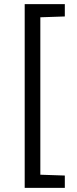

<svg xmlns="http://www.w3.org/2000/svg" viewBox="-20 -763 376 933"><path d="M100 150V-743H295V-683L176 -679V86L295 90V150Z"/></svg>

Font: Saira
Style: Regular
Weight: 400
Designer: Hector Gatti with collaboration of the Omnibus-Type team
Foundry: Omnibus-Type
Version: Version 1.100; ttfautohint (v1.8.3)